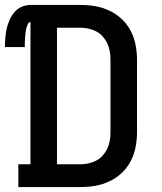

<svg xmlns="http://www.w3.org/2000/svg" viewBox="-34 -755 654 775"><path d="M40 0V-92H89V-666Q83 -666 79.5 -659.5Q76 -653 74 -646.5Q72 -640 70.5 -633Q69 -626 68.5 -619.5Q68 -613 67.5 -606Q67 -599 66.5 -592Q66 -585 66 -578.5Q66 -572 66 -565H-14Q-14 -584 -12.5 -602.5Q-11 -621 -7 -639Q-3 -657 4.5 -674Q12 -691 24 -705.5Q36 -720 53.5 -727.5Q71 -735 89 -735H290Q321 -735 350.5 -730Q380 -725 407.5 -712Q435 -699 457 -678.5Q479 -658 493 -631.5Q507 -605 513 -575Q519 -545 519 -515V-220Q519 -190 513 -160Q507 -130 493 -103.5Q479 -77 457 -56.5Q435 -36 407.5 -23Q380 -10 350.5 -5Q321 0 290 0ZM196 -92H290Q307 -92 323.5 -95.5Q340 -99 355 -107Q370 -115 381 -127.5Q392 -140 399 -155Q406 -170 409 -186.5Q412 -203 412 -220V-515Q412 -532 409 -548.5Q406 -565 399 -580Q392 -595 381 -607.5Q370 -620 355 -628Q340 -636 323.5 -639.5Q307 -643 290 -643H196Z"/></svg>

Font: Iosevka Curly Slab SmBdEx
Style: Regular
Weight: 600
Width: 7
Monospace: yes
Designer: Belleve Invis
Foundry: Belleve Invis
Version: Version 11.1.0; ttfautohint (v1.8.3)